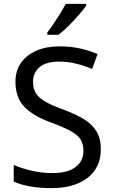

<svg xmlns="http://www.w3.org/2000/svg" viewBox="-20 -964 589 994"><path d="M502 -191Q502 -96 433 -43Q364 10 247 10Q187 10 136 1Q85 -8 51 -24V-110Q87 -94 140.5 -81Q194 -68 251 -68Q330 -68 371 -99Q412 -130 412 -183Q412 -218 397 -242Q382 -266 345 -286Q308 -306 244 -330Q152 -363 106 -411Q60 -459 60 -542Q60 -598 89 -639Q118 -680 169 -702Q220 -724 288 -724Q346 -724 395 -713Q444 -702 485 -684L457 -607Q420 -623 376 -634Q332 -645 286 -645Q219 -645 185 -616.5Q151 -588 151 -541Q151 -505 166 -481Q181 -457 215 -437.5Q249 -418 307 -397Q370 -374 413.5 -347.5Q457 -321 479.5 -284Q502 -247 502 -191ZM426 -944V-934Q413 -916 388.5 -887.5Q364 -859 335.5 -830.5Q307 -802 283 -784H225V-796Q239 -814 257 -840.5Q275 -867 292 -894.5Q309 -922 320 -944Z"/></svg>

Font: Apis
Style: Regular
Weight: 400
Designer: Monotype Design Team
Foundry: Monotype Imaging Inc.
Version: Version 2.000; build 0001